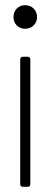

<svg xmlns="http://www.w3.org/2000/svg" viewBox="-20 -721 195 741"><path d="M77 -610C103 -610 123 -629 123 -655C123 -682 103 -701 77 -701C51 -701 32 -682 32 -655C32 -629 51 -610 77 -610ZM68 0H87C93 0 97 -4 97 -10V-492C97 -498 93 -502 87 -502H68C62 -502 58 -498 58 -492V-10C58 -4 62 0 68 0Z"/></svg>

Font: Barlow Condensed ExtraLight
Style: Regular
Weight: 275
Width: 3
Designer: Jeremy Tribby
Foundry: Tribby Type
Version: Version 1.422;hotconv 1.0.109;makeotfexe 2.5.65596